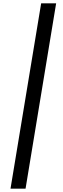

<svg xmlns="http://www.w3.org/2000/svg" viewBox="-20 -935 381 1170"><path d="M322.1 -914.8 135.7 214.8H44L230.8 -914.8Z"/></svg>

Font: Inter UI Medium
Style: Italic
Weight: 500
Italic angle: 9.39999°
Designer: Rasmus Andersson
Foundry: rsms
Version: 3.2;8d6f07862